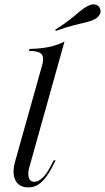

<svg xmlns="http://www.w3.org/2000/svg" viewBox="-20 -827 470 859"><path d="M106.5 11.3Q79 11.3 62.5 -2.8Q46 -16.9 41.9 -42.7Q37.9 -68.5 46.8 -101.6L167.7 -532.3Q175 -556.5 172.2 -571.4Q169.4 -586.3 154.4 -592.7Q139.5 -599.2 109.7 -599.2L112.1 -608.1Q160.5 -608.9 199.2 -616.9Q237.9 -625 268.5 -641.1L112.9 -84.7Q103.2 -53.2 108.5 -33.5Q113.7 -13.7 133.9 -13.7Q150.8 -13.7 169 -30.2Q187.1 -46.8 204.8 -79.8L220.2 -109.7H229L211.3 -75Q200.8 -55.6 186.3 -35.5Q171.8 -15.3 152.4 -2Q133.1 11.3 106.5 11.3ZM229.8 -688.7 226.6 -693.5Q271 -721.8 296.4 -742.3Q321.8 -762.9 338.3 -777Q354.8 -791.1 372.6 -800Q390.3 -809.7 405.2 -806.9Q420.2 -804 426.6 -791.1Q433.1 -777.4 427.4 -764.5Q421.8 -751.6 404 -741.1Q388.7 -733.1 366.9 -727.8Q345.2 -722.6 312.5 -714.5Q279.8 -706.5 229.8 -688.7Z"/></svg>

Font: Playfair 144pt Light
Style: Italic
Weight: 300
Italic angle: -15.6°
Designer: Claus Eggers Sørensen
Foundry: Claus Eggers Sørensen
Version: Version 2.001;gftools[0.9.30]